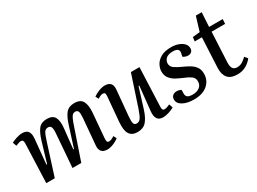

<svg xmlns="http://www.w3.org/2000/svg" viewBox="-40 -1237 2432 1820"><g transform="rotate(-30 1176.0 -326.5)"><path d="M405 -362Q409 -410 400.5 -430Q392 -450 367 -450Q339 -450 324.5 -425.5Q310 -401 290 -336L183 0H90L106 -427Q106 -448 100.5 -457Q95 -466 79 -466Q64 -466 22 -449L7 -491Q26 -501 61.5 -513Q97 -525 128 -525Q174 -525 192 -498.5Q210 -472 205 -420L179 -152L186 -150L251 -368Q275 -448 305.5 -486.5Q336 -525 397 -525Q461 -525 482.5 -484Q504 -443 495 -364L472 -150L479 -149L549 -368Q574 -449 605.5 -487Q637 -525 698 -525Q765 -525 788 -481.5Q811 -438 804 -355L782 -95Q780 -66 784.5 -55.5Q789 -45 805 -45Q831 -45 863 -69L881 -36Q868 -25 847 -13.5Q826 -2 801.5 6Q777 14 756 14Q707 14 689 -11Q671 -36 675 -75L700 -364Q704 -413 696 -431.5Q688 -450 665 -450Q650 -450 638.5 -441.5Q627 -433 615 -408Q603 -383 587 -334L473 0H377Z M903 -477Q926 -495 963.5 -510Q1001 -525 1031 -525Q1117 -525 1109 -437L1083 -155Q1079 -105 1085 -83Q1091 -61 1117 -61Q1143 -61 1160 -84.5Q1177 -108 1199 -172L1311 -511H1405L1388 -87Q1387 -65 1392.5 -55.5Q1398 -46 1413 -46Q1425 -46 1440 -51Q1455 -56 1472 -64L1486 -23Q1463 -9 1427.5 2.5Q1392 14 1365 14Q1319 14 1301 -14Q1283 -42 1288 -92L1316 -360L1308 -361L1239 -139Q1214 -62 1179.5 -24Q1145 14 1084 14Q1023 14 997 -26.5Q971 -67 979 -159L1002 -424Q1004 -449 998.5 -458Q993 -467 978 -467Q965 -467 949.5 -460.5Q934 -454 921 -444Z M1715 -33Q1759 -33 1788.5 -55Q1818 -77 1818 -118Q1818 -156 1788.5 -176.5Q1759 -197 1711 -216Q1675 -231 1641.5 -249.5Q1608 -268 1586 -297Q1564 -326 1564 -372Q1564 -404 1583 -440Q1602 -476 1644.5 -500.5Q1687 -525 1758 -525Q1800 -525 1835.5 -512.5Q1871 -500 1892 -477.5Q1913 -455 1913 -425Q1913 -402 1898.5 -388.5Q1884 -375 1861 -375Q1843 -375 1828.5 -381Q1814 -387 1806 -393L1814 -430Q1819 -454 1805 -468Q1791 -482 1753 -482Q1700 -482 1676.5 -459.5Q1653 -437 1653 -406Q1653 -372 1683 -351.5Q1713 -331 1753 -313Q1792 -296 1826.5 -276Q1861 -256 1882.5 -227Q1904 -198 1904 -152Q1904 -79 1850.5 -32.5Q1797 14 1702 14Q1629 14 1581.5 -11.5Q1534 -37 1534 -80Q1534 -109 1552 -123Q1570 -137 1594 -137Q1608 -137 1621 -133.5Q1634 -130 1643 -125L1642 -85Q1642 -58 1658 -45.5Q1674 -33 1715 -33Z M1986 -505 2065 -513 2112 -667H2176L2167 -511H2316L2313 -460H2165L2149 -132Q2147 -89 2161 -67.5Q2175 -46 2209 -46Q2239 -46 2264 -61Q2289 -76 2313 -100L2340 -68Q2314 -34 2273 -10Q2232 14 2178 14Q2104 14 2072 -25Q2040 -64 2043 -134L2059 -460H1980Z"/></g></svg>

Font: Literata 36pt Medium
Style: Italic
Weight: 500
Italic angle: -2°
Designer: Latin by Veronika Burian and Jose Scaglione. Greek by Irene Vlachou. Cyrillic by Vera Evstafieva
Foundry: TypeTogether
Version: Version 3.002